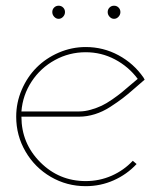

<svg xmlns="http://www.w3.org/2000/svg" viewBox="-20 -636 557 665"><path d="M36.1 -231.9Q36.1 -280.8 55.4 -325.4Q74.7 -370.1 106.9 -402.3Q139.2 -434.6 183.8 -453.9Q228.5 -473.1 276.9 -473.1Q337.9 -473.1 390.6 -444.6Q443.4 -416 477.1 -367.2L481 -359.9L475.1 -355Q468.3 -349.6 445.1 -329.1Q421.9 -308.6 404.5 -295.4Q387.2 -282.2 361.6 -265.6Q335.9 -249 308.6 -240.5Q281.2 -231.9 253.9 -231.9H54.2Q54.2 -139.6 119.4 -74.2Q184.6 -8.8 276.9 -8.8Q324.2 -8.8 366.5 -27.3Q408.7 -45.9 439.9 -79.1L453.1 -67.9Q419.4 -31.7 373.8 -11.5Q328.1 8.8 276.9 8.8Q211.4 8.8 156 -23.4Q100.6 -55.7 68.4 -111.1Q36.1 -166.5 36.1 -231.9ZM54.2 -250H253.9Q273.9 -250 294.9 -256.1Q315.9 -262.2 332 -269.8Q348.1 -277.3 368.9 -291.7Q389.6 -306.2 400.6 -315.2Q411.6 -324.2 431.2 -341.1Q450.7 -357.9 457 -362.8Q425.3 -405.3 378.2 -430.2Q331.1 -455.1 276.9 -455.1Q219.7 -455.1 170.2 -428Q120.6 -400.9 89.6 -353.8Q58.6 -306.6 54.2 -250ZM359.6 -577.9Q353 -585 353 -594.2Q353 -603.5 359.4 -609.9Q365.7 -616.2 375 -616.2Q384.3 -616.2 390.6 -609.9Q397 -603.5 397 -594.2Q397 -585 390.4 -577.9Q383.8 -570.8 375 -570.8Q366.2 -570.8 359.6 -577.9ZM167.7 -577.9Q161.1 -585 161.1 -594.2Q161.1 -603.5 167.5 -609.9Q173.8 -616.2 183.1 -616.2Q192.4 -616.2 198.7 -609.9Q205.1 -603.5 205.1 -594.2Q205.1 -585 198.5 -577.9Q191.9 -570.8 183.1 -570.8Q174.3 -570.8 167.7 -577.9Z"/></svg>

Font: Rawengulk
Style: Light
Weight: 300
Version: Version 0.92